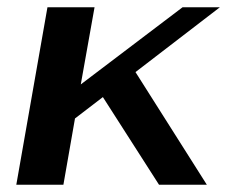

<svg xmlns="http://www.w3.org/2000/svg" viewBox="-20 -510 648 530"><path d="M354 -311 551 0H419L264 -242L187 -183L155 0H25L111 -490H241L203 -277L484 -490H587Z"/></svg>

Font: Fahkwang SemiBold
Style: Italic
Weight: 600
Italic angle: -10°
Version: Version 1.000; ttfautohint (v1.6)